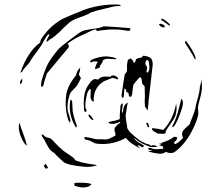

<svg xmlns="http://www.w3.org/2000/svg" viewBox="-20 -722 959 848"><path d="M77 -404Q85 -419 99 -433Q101 -436 105.5 -440.5Q110 -445 112 -449Q121 -466 148 -501L164 -524Q168 -530 174 -542Q186 -564 191 -568L197 -571L199 -569Q196 -563 192.5 -557Q189 -551 187 -547L185 -539Q185 -538 187 -538Q189 -538 195 -543.5Q201 -549 202 -549Q205 -549 216.5 -558Q228 -567 234 -573Q239 -576 259 -597Q283 -621 297 -630Q311 -638 334 -646Q370 -658 381 -667Q407 -676 448 -685L480 -693L496 -695Q514 -695 514 -698Q514 -699 509 -700.5Q504 -702 497 -702H480Q444 -702 397 -692Q374 -687 351.5 -678.5Q329 -670 296 -656Q287 -652 271.5 -645.5Q256 -639 246 -633Q201 -604 175 -568Q167 -558 162 -549.5Q157 -541 158 -534Q132 -517 109 -482.5Q86 -448 70 -401ZM700 -629Q698 -630 694.5 -632Q691 -634 692 -638L695 -640Q699 -639 704.5 -635.5Q710 -632 714 -629Q723 -622 727.5 -617Q732 -612 729 -608Q728 -609 700 -629ZM688 -617Q695 -617 705 -611Q709 -605 706 -601Q687 -601 682 -616ZM182 -419Q192 -444 209.5 -468.5Q227 -493 242 -509Q250 -517 291.5 -548.5Q333 -580 342 -584Q351 -588 366 -590.5Q381 -593 387 -594Q423 -598 438 -606Q448 -606 552 -598Q556 -598 556 -594Q556 -589 549 -585L531 -588Q510 -592 482 -592Q459 -592 437 -589Q419 -587 410 -585H409Q407 -585 405.5 -589Q404 -593 401 -592Q392 -590 380 -584.5Q368 -579 364 -577Q351 -570 343 -567Q306 -551 278 -529Q282 -526 283.5 -520.5Q285 -515 282 -511Q231 -451 187 -397Q174 -359 171 -343Q167 -339 165 -339Q161 -339 161 -346Q161 -367 182 -419ZM797 -533Q801 -527 817.5 -501Q834 -475 838 -465Q839 -464 843 -459Q845 -465 843 -470Q834 -497 807 -534Q805 -535 799 -543ZM525 -357Q530 -390 531 -394Q541 -404 541 -412V-437L543 -448L545 -458L557 -464Q567 -457 572 -443Q578 -449 579 -454Q580 -459 581 -461Q592 -467 604 -467Q606 -469 608.5 -472Q611 -475 613 -476Q642 -473 649 -461.5Q656 -450 654 -432L636 -274Q636 -265 634.5 -254Q633 -243 633 -233Q632 -236 626.5 -242.5Q621 -249 620 -253L619 -273Q619 -287 620 -290L619 -340L608 -353Q607 -358 606 -368Q605 -378 599 -382Q595 -379 590.5 -374Q586 -369 583 -365Q581 -364 576 -356.5Q571 -349 569 -347Q568 -339 566 -327Q564 -315 564 -308Q564 -306 562 -301.5Q560 -297 559 -294Q557 -295 554 -295.5Q551 -296 549 -297V-307L544 -314H542Q538 -314 537.5 -319Q537 -324 537 -326Q536 -327 534 -328Q532 -329 529 -331Q529 -319 527 -299Q526 -290 522 -290Q520 -290 518 -293.5Q516 -297 517 -303ZM400 -418Q400 -417 402 -417Q405 -417 411 -420Q417 -423 421 -424V-427V-429Q421 -431 426 -438Q432 -444 433 -449Q434 -454 434 -455Q444 -464 463 -462H467Q472 -462 480.5 -461Q489 -460 495 -461Q493 -466 478.5 -469Q464 -472 450 -473Q427 -473 403 -465Q400 -464 392.5 -461.5Q385 -459 381 -455Q379 -454 378.5 -451Q378 -448 380 -446Q382 -447 389 -449Q396 -451 402 -451Q407 -451 412 -448Q407 -443 403.5 -433Q400 -423 400 -419ZM622 -442Q622 -435 627 -431Q631 -426 629 -415Q629 -414 627.5 -410.5Q626 -407 628 -403L632 -401Q640 -410 640 -424Q640 -431 639 -435Q639 -453 632 -457Q624 -455 623 -450ZM270 -266Q270 -226 282 -191Q283 -190 285 -186Q287 -182 288 -181Q291 -181 291 -187Q291 -195 286.5 -209Q282 -223 281 -226Q278 -237 278 -248Q278 -264 282 -283.5Q286 -303 293 -315Q317 -339 319 -342Q329 -359 338 -378Q335 -379 332 -386Q329 -393 328 -395Q334 -405 334 -423Q319 -409 316 -390Q280 -346 273 -306Q270 -285 270 -266ZM350 -269Q350 -320 372 -349L383 -364Q395 -373 399 -373L411 -371L413 -370Q424 -384 446 -384L469 -383Q469 -387 474 -388Q479 -389 480 -389H482Q488 -389 495.5 -383Q503 -377 502 -371Q490 -376 476 -378L446 -366Q438 -363 430 -357L417 -346Q398 -324 395 -297Q393 -281 394 -272Q382 -276 380 -291V-306Q380 -320 381 -328L379 -329Q373 -329 365 -309Q357 -277 357 -257Q357 -248 358 -244Q360 -242 361 -238.5Q362 -235 362 -233Q362 -228 357 -228Q353 -228 352 -232Q351 -236 351 -248Q350 -255 350 -269ZM68 -357Q68 -362 75 -373L79 -370Q77 -356 72 -350Q68 -354 68 -357ZM639 -60 652 -57Q651 -56 646 -55H636Q635 -55 635 -54.5Q635 -54 636 -53Q653 -47 676 -44Q680 -43 687 -43Q701 -43 712 -51Q725 -46 734 -46Q745 -46 753 -52Q800 -87 830 -148Q845 -176 854 -208Q856 -216 856 -220Q856 -226 855 -236Q854 -246 855 -253Q859 -273 862 -282Q872 -318 872 -336Q872 -349 870 -371Q869 -366 867 -355Q865 -344 863 -340Q863 -327 858 -306Q853 -285 851 -279Q850 -274 848 -268.5Q846 -263 845 -257Q845 -242 825 -193L817 -172Q812 -167 803 -159.5Q794 -152 789 -145Q784 -138 784 -129Q784 -124 788 -112Q762 -86 753 -86Q749 -86 749 -93Q749 -94 751.5 -96Q754 -98 754 -99Q757 -99 759.5 -104Q762 -109 762 -114Q762 -118 749 -118Q725 -100 697 -93L694 -89Q692 -88 687 -87.5Q682 -87 681 -86Q683 -86 687 -85Q691 -84 692 -83Q690 -80 686 -81Q683 -81 684 -79Q692 -77 698 -77Q698 -73 702 -65Q682 -63 664 -63Q661 -63 646 -68Q645 -69 642 -69Q639 -69 634 -66Q633 -65 635 -63Q637 -61 639 -60ZM746 -161Q766 -185 785 -248Q786 -252 787 -257Q788 -262 788 -269Q788 -279 781 -286Q776 -268 773 -255Q765 -223 758.5 -204Q752 -185 741 -165Q739 -163 742 -162Q745 -161 746 -161ZM288 -251Q288 -202 316 -158Q321 -165 318 -171Q316 -177 311 -191.5Q306 -206 301 -231Q299 -264 299 -268V-270Q299 -275 296.5 -278.5Q294 -282 291 -281Q288 -266 288 -251ZM356 -117Q360 -117 375 -114Q382 -113 392 -110Q402 -107 409 -107H426L447 -106Q451 -106 459 -108Q464 -111 475.5 -116Q487 -121 490 -124Q490 -139 486 -142V-151Q486 -158 488 -159Q491 -162 494 -166Q497 -170 500 -172L511 -180L510 -184Q492 -175 475 -175Q468 -175 463.5 -177Q459 -179 459 -183Q492 -189 509 -196V-214L512 -254Q514 -262 518.5 -264.5Q523 -267 522 -259L518 -225H522Q524 -231 524.5 -237.5Q525 -244 527 -250Q533 -265 546 -268Q541 -261 539 -239Q535 -215 535 -209Q535 -202 539 -178Q540 -173 541 -167.5Q542 -162 542 -156Q548 -144 557.5 -135Q567 -126 578 -117Q589 -108 596 -103Q599 -100 610.5 -94.5Q622 -89 626 -87Q640 -84 642 -82Q644 -79 647.5 -78.5Q651 -78 653 -80Q655 -81 659 -81Q663 -81 669 -78L676 -74Q661 -71 644 -73Q635 -76 628 -79.5Q621 -83 615 -85Q593 -95 579 -108L574 -111Q573 -112 571 -112Q579 -101 592 -93Q596 -90 617 -78Q617 -76 616 -75.5Q615 -75 614 -75L610 -71Q605 -73 592 -81Q589 -78 588 -78L597 -69Q598 -68 597.5 -67.5Q597 -67 595 -68L587 -73Q582 -76 575.5 -79.5Q569 -83 562 -88Q546 -100 540 -108L536 -113Q486 -86 435 -86Q419 -86 403 -88Q397 -90 386 -96Q375 -102 370 -103L359 -105Q356 -106 354 -109Q352 -112 352 -114Q353 -115 354 -115.5Q355 -116 356 -117ZM657 -156Q662 -156 665 -154Q675 -155 701 -148Q745 -193 758 -265Q758 -261 759 -256Q760 -251 760 -246Q760 -238 758.5 -228.5Q757 -219 755 -212Q751 -199 730 -170Q721 -159 712 -143Q713 -136 710 -133.5Q707 -131 701 -131L678 -132Q676 -132 670 -136Q664 -140 661 -141Q651 -147 651 -153Q651 -156 657 -156ZM377 -215Q378 -214 384.5 -206Q391 -198 393 -192Q387 -191 380.5 -197.5Q374 -204 370 -213Q371 -215 373 -215.5Q375 -216 377 -215ZM639 -161Q637 -161 635.5 -160.5Q634 -160 633 -161Q626 -172 626 -180Q632 -180 634.5 -176.5Q637 -173 639 -161ZM73 -157Q69 -175 65 -179Q63 -169 63 -163Q63 -138 75.5 -111Q88 -84 99 -79Q94 -100 84.5 -126Q75 -152 73 -157ZM246 -20Q228 -36 220 -46Q206 -54 198 -65Q190 -76 183 -91Q174 -109 168 -116Q167 -119 165 -122.5Q163 -126 163.5 -127.5Q164 -129 170 -127Q180 -117 187 -115Q199 -113 204 -110Q211 -105 227 -87Q240 -73 260 -56Q268 -50 280.5 -42Q293 -34 301.5 -27.5Q310 -21 311 -15Q332 -5 375 2Q381 3 389.5 4Q398 5 409 8Q389 15 367 15Q353 15 339 13Q325 11 321 11Q317 10 298.5 7Q280 4 262 -5ZM177 17Q181 23 184 23Q188 23 192 19Q190 14 187 10Q184 6 182 1Q176 6 174.5 9.5Q173 13 177 17ZM347 106Q332 106 311 99Q308 96 308 91Q308 86 311 86Q317 85 334 85Q370 85 384 91Q374 106 347 106Z"/></svg>

Font: BM Euljiro oraeorae
Style: Regular
Weight: 400
Designer: Bongjin Kim; Bomjun Kim; Myungsoo Han; Hyesun Chae; Mikyoung Jeong; Wujin Sim; Minjae Kang; Suwha Jang;
Foundry: Sandoll Inc.
Version: Version 1.000;hotconv 1.0.109;makeexe 2.5.65596